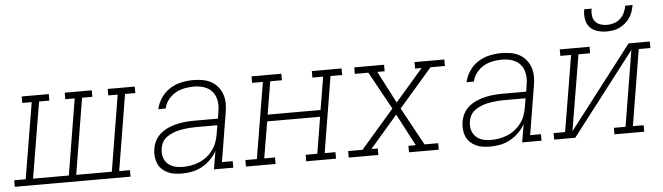

<svg xmlns="http://www.w3.org/2000/svg" viewBox="-62 -924 3859 1117"><g transform="rotate(-5 1867.5 -366.0)"><path d="M-15 0V-38H52L126 -482H71V-520H229V-482H169L95 -38H304L377 -482H322V-520H480V-482H420L347 -38H555L628 -482H573V-520H731V-482H671L598 -38H661V0Z M963 8Q941 8 919 5Q897 2 878 -7Q859 -16 844 -30.5Q829 -45 821 -64.5Q813 -84 811 -106Q809 -128 813 -150Q817 -175 830 -199Q843 -223 864 -239.5Q885 -256 910 -266.5Q935 -277 960.5 -282.5Q986 -288 1011.5 -290Q1037 -292 1062 -292H1197L1203 -331Q1207 -352 1206.5 -373Q1206 -394 1200 -413Q1194 -432 1181.5 -447.5Q1169 -463 1151.5 -472.5Q1134 -482 1113.5 -486Q1093 -490 1072 -490Q1045 -490 1017.5 -484.5Q990 -479 965.5 -465Q941 -451 923 -428Q905 -405 899 -377H856Q864 -412 885 -443Q906 -474 937 -493.5Q968 -513 1003 -520.5Q1038 -528 1072 -528Q1099 -528 1126 -523.5Q1153 -519 1175.5 -507Q1198 -495 1215 -475Q1232 -455 1240.5 -430.5Q1249 -406 1249.5 -379Q1250 -352 1245 -324L1198 -38H1261V0H1148L1166 -106Q1151 -79 1128.5 -56.5Q1106 -34 1078.5 -19Q1051 -4 1021.5 2Q992 8 963 8ZM971 -30Q995 -30 1019.5 -34.5Q1044 -39 1067.5 -49Q1091 -59 1111.5 -75.5Q1132 -92 1147 -113Q1162 -134 1170 -157.5Q1178 -181 1182 -205L1190 -254H1062Q1047 -254 1031.5 -253Q1016 -252 1000.5 -250Q985 -248 970 -245Q955 -242 940 -236.5Q925 -231 910.5 -223.5Q896 -216 884 -205Q872 -194 865 -179Q858 -164 856 -149Q853 -132 854.5 -115.5Q856 -99 862.5 -84.5Q869 -70 880.5 -59Q892 -48 906.5 -41.5Q921 -35 937.5 -32.5Q954 -30 971 -30Z M1335 0V-38H1402L1476 -482H1413V-520H1587V-482H1519L1487 -290H1796L1828 -482H1765V-520H1939V-482H1871L1798 -38H1861V0H1687V-38H1755L1790 -251H1481L1445 -38H1508V0Z M1935 0V-38H2019L2213 -262L2092 -482H2013V-520H2187V-482H2144L2241 -295L2403 -482H2365V-520H2539V-482H2455L2261 -258L2381 -38H2461V0H2287V-38H2330L2232 -225L2071 -38H2108V0Z M2763 8Q2741 8 2719 5Q2697 2 2678 -7Q2659 -16 2644 -30.5Q2629 -45 2621 -64.5Q2613 -84 2611 -106Q2609 -128 2613 -150Q2617 -175 2630 -199Q2643 -223 2664 -239.5Q2685 -256 2710 -266.5Q2735 -277 2760.5 -282.5Q2786 -288 2811.5 -290Q2837 -292 2862 -292H2997L3003 -331Q3007 -352 3006.5 -373Q3006 -394 3000 -413Q2994 -432 2981.5 -447.5Q2969 -463 2951.5 -472.5Q2934 -482 2913.5 -486Q2893 -490 2872 -490Q2845 -490 2817.5 -484.5Q2790 -479 2765.5 -465Q2741 -451 2723 -428Q2705 -405 2699 -377H2656Q2664 -412 2685 -443Q2706 -474 2737 -493.5Q2768 -513 2803 -520.5Q2838 -528 2872 -528Q2899 -528 2926 -523.5Q2953 -519 2975.5 -507Q2998 -495 3015 -475Q3032 -455 3040.5 -430.5Q3049 -406 3049.5 -379Q3050 -352 3045 -324L2998 -38H3061V0H2948L2966 -106Q2951 -79 2928.5 -56.5Q2906 -34 2878.5 -19Q2851 -4 2821.5 2Q2792 8 2763 8ZM2771 -30Q2795 -30 2819.5 -34.5Q2844 -39 2867.5 -49Q2891 -59 2911.5 -75.5Q2932 -92 2947 -113Q2962 -134 2970 -157.5Q2978 -181 2982 -205L2990 -254H2862Q2847 -254 2831.5 -253Q2816 -252 2800.5 -250Q2785 -248 2770 -245Q2755 -242 2740 -236.5Q2725 -231 2710.5 -223.5Q2696 -216 2684 -205Q2672 -194 2665 -179Q2658 -164 2656 -149Q2653 -132 2654.5 -115.5Q2656 -99 2662.5 -84.5Q2669 -70 2680.5 -59Q2692 -48 2706.5 -41.5Q2721 -35 2737.5 -32.5Q2754 -30 2771 -30Z M3135 0V-38H3202L3276 -482H3213V-520H3387V-482H3319L3245 -39L3615 -520H3739V-482H3671L3598 -38H3661V0H3487V-38H3555L3628 -481L3258 0ZM3493 -600Q3465 -600 3438.5 -608.5Q3412 -617 3395 -636.5Q3378 -656 3374 -684Q3370 -712 3375 -740H3418Q3414 -720 3416.5 -700Q3419 -680 3430.5 -665.5Q3442 -651 3461 -644.5Q3480 -638 3499 -638Q3520 -638 3540.5 -644.5Q3561 -651 3577 -665.5Q3593 -680 3602 -699.5Q3611 -719 3615 -740H3658Q3654 -721 3648 -702.5Q3642 -684 3630.5 -667Q3619 -650 3603 -636.5Q3587 -623 3569 -614.5Q3551 -606 3531.5 -603Q3512 -600 3493 -600Z"/></g></svg>

Font: Iosevka Etoile XLtObl
Style: Regular
Weight: 200
Italic angle: -9°
Designer: Belleve Invis
Foundry: Belleve Invis
Version: Version 15.5.2; ttfautohint (v1.8.4)